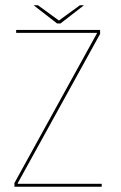

<svg xmlns="http://www.w3.org/2000/svg" viewBox="-20 -705 458 725"><path d="M34.5 0H364V-11H47V-13.5L358 -577V-592H41V-581H346.5V-580L34.5 -14ZM195.5 -616.5H208.5L297 -685H281.5L202.5 -627.5L123.5 -685H107Z"/></svg>

Font: Anybody Thin Thin
Style: Regular
Weight: 250
Version: Version 1.113;gftools[0.9.25]